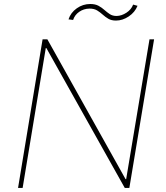

<svg xmlns="http://www.w3.org/2000/svg" viewBox="-20 -920 812 940"><path d="M734.4 -727.5 613.3 0H590.8L207 -684.6H204.1L90.8 0H68.4L188.5 -727.5H211.9L594.7 -43H597.7L711.9 -727.5ZM547.9 -819.3Q525.4 -819.3 510.5 -828.1Q495.6 -836.9 482.9 -848.4Q470.2 -859.9 455.6 -868.9Q440.9 -877.9 418 -877.9Q389.6 -877.4 367.7 -862.1Q345.7 -846.7 337.9 -822.3L315.4 -825.2Q326.2 -858.4 356 -879.4Q385.7 -900.4 421.9 -900.4Q446.3 -900.4 462.4 -891.6Q478.5 -882.8 491.2 -871.3Q503.9 -859.9 517.6 -850.8Q531.2 -841.8 550.8 -841.8Q575.2 -842.3 598.9 -857.7Q622.6 -873 631.8 -897.5L653.3 -891.6Q640.6 -859.9 610.4 -839.6Q580.1 -819.3 547.9 -819.3Z"/></svg>

Font: Inter Tight Thin
Style: Italic
Weight: 250
Italic angle: -9.39999°
Designer: Rasmus Andersson
Foundry: rsms
Version: Version 3.004